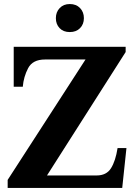

<svg xmlns="http://www.w3.org/2000/svg" viewBox="-20 -932 670 952"><path d="M257 -842Q257 -872 276 -892Q295 -912 326 -912Q358 -912 377 -892Q396 -872 396 -842Q396 -812 377 -792.5Q358 -773 326 -773Q294 -773 275.5 -792.5Q257 -812 257 -842ZM18 -40 404 -637H203Q142 -637 119.5 -594Q97 -551 93 -502H48V-700H603V-674L213 -62H459Q508 -62 530.5 -98Q553 -134 563 -198H607L586 0H18Z"/></svg>

Font: Taviraj
Style: Bold
Weight: 700
Designer: Katatrad Team
Foundry: CadsonDemak
Version: Version 1.001